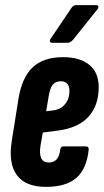

<svg xmlns="http://www.w3.org/2000/svg" viewBox="-20 -723 405 749"><path d="M159 6Q80 6 46 -39.5Q12 -85 26 -174L51 -331Q64 -419 106.5 -459.5Q149 -500 226 -500Q292 -500 328.5 -470Q365 -440 365 -383Q365 -312 326 -268.5Q287 -225 209 -214L147 -206L138 -155Q128 -89 170 -89Q210 -89 215 -140Q217 -152 228 -152H315Q327 -152 326 -139Q318 -64 278 -29Q238 6 159 6ZM160 -289 186 -292Q217 -296 234 -317Q251 -338 251 -367Q251 -406 217 -406Q196 -406 185 -391.5Q174 -377 169 -342ZM183 -556Q177 -556 175 -561Q173 -566 177 -571L258 -691Q265 -703 278 -703H355Q362 -703 363.5 -698.5Q365 -694 361 -688L266 -569Q255 -556 243 -556Z"/></svg>

Font: Sofia Sans Extra Condensed ExtraBold
Style: Italic
Weight: 800
Italic angle: -9°
Designer: Botio Nikoltchev, Ani Petrova
Foundry: lettersoup
Version: Version 4.101; ttfautohint (v1.8.4.7-5d5b)